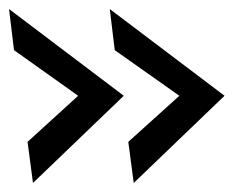

<svg xmlns="http://www.w3.org/2000/svg" viewBox="-35 -465 522 425"><path d="M38 -60 26 -151 138 -253 -4 -354 -15 -445 239 -253ZM261 -60 249 -151 362 -253 219 -354 208 -445 462 -253Z"/></svg>

Font: Hanken Grotesk
Style: Italic
Weight: 400
Italic angle: -8°
Designer: Alfredo Marco Pradil
Foundry: Hanken Design Co.
Version: Version 3.013